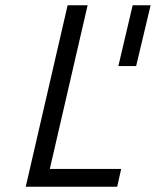

<svg xmlns="http://www.w3.org/2000/svg" viewBox="-20 -712 594 732"><path d="M426.8 0H78.1L237.8 -691.9H314L169.9 -67.9H441.9ZM554.2 -691.9 499 -460H431.2L485.8 -691.9Z"/></svg>

Font: TitilliumWeb-Italic
Style: Italic
Weight: 400
Italic angle: -13°
Version: Version 1.001;PS 57.000;hotconv 1.0.70;makeotf.lib2.5.55311